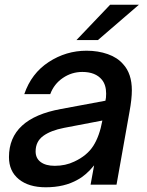

<svg xmlns="http://www.w3.org/2000/svg" viewBox="-20 -783 624 814"><path d="M18 -117Q18 -281 239 -321L427 -356Q430 -367 430 -386Q430 -423 412 -445Q385 -478 329 -478Q284 -478 246.5 -452.5Q209 -427 193 -384H83Q113 -472 186.5 -520Q260 -568 347 -568Q396 -568 437 -553.5Q478 -539 502 -511Q539 -471 539 -400Q539 -363 529 -309L474 0H364L379 -82Q345 -40 309 -21Q253 11 174 11Q102 11 60 -23Q18 -57 18 -117ZM295 -98Q349 -123 375.5 -164.5Q402 -206 414 -272L252 -241Q195 -230 163 -206.5Q131 -183 131 -141Q131 -112 152.5 -96Q174 -80 212 -80Q258 -80 295 -98ZM395 -613H304L447 -763H569Z"/></svg>

Font: Open Sauce One Medium Italic
Style: Regular
Weight: 500
Italic angle: -10°
Designer: Alfredo Marco Pradil
Foundry: Creative Sauce Fz LLC
Version: Version 1.477